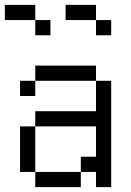

<svg xmlns="http://www.w3.org/2000/svg" viewBox="-20 -770 540 790"><path d="M187.5 -625V-687.5H125V-625ZM437.5 -625V-687.5H375V-625ZM125 -62.5V0H312.5V-62.5ZM125 -62.5V-250H62.5V-62.5ZM375 -62.5V0H437.5V-437.5H375Q375 -437.5 375 -312.5H125V-250H375Q375 -250 375 -125H312.5V-62.5ZM125 -437.5H62.5V-375H125ZM125 -437.5H375V-500H125ZM125 -687.5V-750H0V-687.5ZM375 -687.5V-750H250V-687.5Z"/></svg>

Font: BFUnifontExMono
Style: Regular
Weight: 500
Version: Version 15.0.06